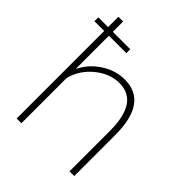

<svg xmlns="http://www.w3.org/2000/svg" viewBox="-203 -852 974 974"><g transform="rotate(45 283.5 -365.0)"><path d="M493 -294V0H459V-290Q459 -496 322 -496Q254 -496 193.5 -447Q133 -398 114 -325V0H80V-628H10V-656H80V-730H114V-656H239V-628H114V-390Q146 -453 204.5 -490.5Q263 -528 328 -528Q493 -528 493 -294Z"/></g></svg>

Font: Raleway
Style: ExtraLight
Weight: 200
Designer: Matt McInerney, Pablo Impallari, Rodrigo Fuenzalida
Foundry: Matt McInerney, Pablo Impallari, Rodrigo Fuenzalida
Version: Version 2.001